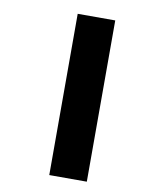

<svg xmlns="http://www.w3.org/2000/svg" viewBox="-72 -648 522 700"><g transform="rotate(10 189.0 -298.5)"><path d="M159 0V-597H298V0Z"/></g></svg>

Font: Noto Sans Gujarati ExtraCondensed ExtraBold
Style: Regular
Weight: 800
Width: 2
Designer: Jelle Bosma - Monotype Design Team, Universal Thirst
Foundry: Monotype Imaging Inc.
Version: Version 2.106; ttfautohint (v1.8.4.7-5d5b)